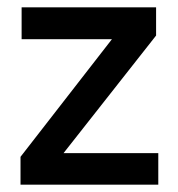

<svg xmlns="http://www.w3.org/2000/svg" viewBox="-20 -504 487 524"><path d="M36 0V-76L315 -435L336 -397H39V-484H406V-407L125 -50L107 -86H412V0Z"/></svg>

Font: SUSE Medium
Style: Regular
Weight: 500
Designer: Rene Bieder
Foundry: SUSE
Version: Version 1.000